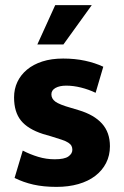

<svg xmlns="http://www.w3.org/2000/svg" viewBox="-20 -720 484 751"><path d="M354 -357Q327 -370 297 -377.5Q267 -385 239 -385Q213 -385 197 -376Q181 -367 181 -351Q181 -334 196.5 -322.5Q212 -311 258 -298L288 -289Q348 -271 379 -236.5Q410 -202 410 -148Q410 -112 395 -82.5Q380 -53 352.5 -32Q325 -11 286.5 0Q248 11 201 11Q150 11 110.5 2Q71 -7 37 -24L69 -131Q98 -116 129.5 -106.5Q161 -97 194 -97Q232 -97 247.5 -108Q263 -119 263 -134Q263 -143 259.5 -149.5Q256 -156 247 -162Q238 -168 221.5 -173.5Q205 -179 179 -187L148 -196Q89 -215 62 -248.5Q35 -282 35 -339Q35 -372 48 -399.5Q61 -427 85.5 -447.5Q110 -468 145.5 -479.5Q181 -491 227 -491Q273 -491 312.5 -482.5Q352 -474 384 -459ZM228 -546H126L196 -700H339Z"/></svg>

Font: Mukta Vaani ExtraBold
Style: Regular
Weight: 800
Designer: Noopur Datye, Girish Dalvi, Yashodeep Gholap, Pallavi Karambelkar
Foundry: Ek Type
Version: Version 2.538;PS 1.000;hotconv 16.6.51;makeotf.lib2.5.65220;